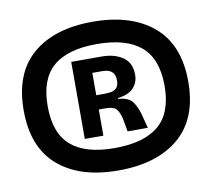

<svg xmlns="http://www.w3.org/2000/svg" viewBox="-66 -782 776 702"><g transform="rotate(-10 322.0 -431.0)"><path d="M320 -155Q177 -155 96.5 -224.5Q16 -294 16 -431Q16 -568 96.5 -637.5Q177 -707 320 -707Q463 -707 545 -637.5Q627 -568 627 -431Q627 -294 545.5 -224.5Q464 -155 320 -155ZM320 -238Q430 -238 484.5 -284.5Q539 -331 539 -431Q539 -531 484.5 -577.5Q430 -624 320 -624Q212 -624 158.5 -577.5Q105 -531 105 -431Q105 -331 158.5 -284.5Q212 -238 320 -238ZM218 -290V-576H331Q378 -576 409 -555Q440 -534 440 -489Q440 -461 422 -441Q404 -421 363 -416V-413Q402 -410 416 -391Q430 -372 438 -344L452 -290H377L368 -339Q363 -362 352.5 -374.5Q342 -387 314 -387H287V-290ZM287 -440H315Q326 -440 339 -441.5Q352 -443 361.5 -451.5Q371 -460 371 -479Q371 -501 362 -510Q353 -519 342 -521Q331 -523 326 -523H287Z"/></g></svg>

Font: Bricolage Grotesque 96pt SemiBold
Style: Regular
Weight: 600
Designer: Mathieu Triay
Foundry: Atelier Triay
Version: Version 1.001; ttfautohint (v1.8.4.7-5d5b);gftools[0.9.33.de